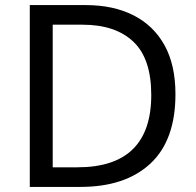

<svg xmlns="http://www.w3.org/2000/svg" viewBox="-20 -734 770 754"><path d="M669 -364Q669 -183 570.5 -91.5Q472 0 296 0H97V-714H317Q425 -714 504 -674Q583 -634 626 -556.5Q669 -479 669 -364ZM574 -361Q574 -504 503.5 -570.5Q433 -637 304 -637H187V-77H284Q574 -77 574 -361Z"/></svg>

Font: Noto Sans Saurashtra
Style: Regular
Weight: 400
Designer: Monotype Design Team
Foundry: Monotype Imaging Inc.
Version: Version 2.001; ttfautohint (v1.8.4.7-5d5b)